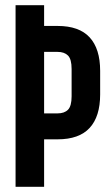

<svg xmlns="http://www.w3.org/2000/svg" viewBox="-20 -720 417 740"><path d="M40 -700H150V-620H202Q285 -620 325.5 -576Q366 -532 366 -447V-356Q366 -271 325.5 -227Q285 -183 202 -183H150V0H40ZM150 -520V-283H202Q228 -283 242 -297Q256 -311 256 -349V-454Q256 -492 242 -506Q228 -520 202 -520Z"/></svg>

Font: SVN-Bebas Neue
Style: Bold
Weight: 700
Designer: Ryoichi Tsunekawa
Foundry: Ryoichi Tsunekawa
Version: Version 1.300; ttfautohint (v1.7.9-c794)